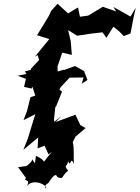

<svg xmlns="http://www.w3.org/2000/svg" viewBox="-20 -770 742 1021"><path d="M674 -592 692 -686 702 -729 674 -682 583 -733 598 -709 527 -734 449 -687 405 -681 396 -726 394 -730 342 -699 286 -750 252 -712 241 -688C220 -653 199 -617 177 -583L242 -562L166 -469L180 -477L188 -451L145 -405L136 -356L168 -262L142 -253L123 -178L105 -131L168 -163L155 -122L128 -33L104 27L183 -39L180 19L256 -10L263 -24L283 -45L267 -134L275 -208L276 -199L310 -283L296 -293L315 -330L287 -370L286 -417L311 -490L362 -478L356 -552L342 -610L390 -580L463 -591L525 -598L546 -569L583 -628L614 -603L638 -578ZM415 -325 445 -345 427 -392 379 -419 322 -398 317 -399 280 -388 180 -387 169 -406 112 -390 121 -377 74 -367 118 -351 108 -308 148 -299 171 -359 237 -289 252 -335 290 -293 350 -357 424 -358ZM166 98C134 61 175 76 120 113L76 119L118 176C100 200 148 174 122 222C153 174 234 215 223 231C207 216 244 202 240 199C271 152 278 156 286 172C321 186 304 168 342 138C316 103 338 120 342 88C358 124 354 55 373 102C370 77 376 18 367 -14L381 -43L435 -89L407 -105L381 -160L276 -121L306 -152L234 -95L208 -15L238 51C278 17 235 57 205 104C224 111 225 80 171 59Z"/></svg>

Font: Asimov Aggro
Style: It
Weight: 500
Designer: Google
Version: Version 2.000980; 2014